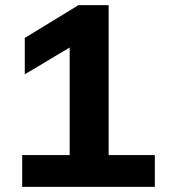

<svg xmlns="http://www.w3.org/2000/svg" viewBox="-20 -724 664 744"><path d="M401 -704V-123H580V0H66V-123H250V-540L76 -436V-577L284 -704Z"/></svg>

Font: CBA Beacon Sans Extra Bold
Style: Regular
Weight: 800
Designer: Wei Huang
Foundry: Wei Huang
Version: Version 1.002